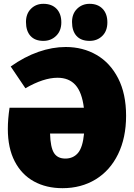

<svg xmlns="http://www.w3.org/2000/svg" viewBox="-20 -970 701 1005"><path d="M640 -364Q640 -249 598 -163Q556 -77 480.5 -31Q405 15 307 15Q222 15 157.5 -20.5Q93 -56 57 -125.5Q21 -195 21 -295Q21 -346 30 -406H419Q409 -487 375 -525Q341 -563 281 -563Q208 -563 113 -508L36 -622Q108 -673 181 -698.5Q254 -724 324 -724Q414 -724 485.5 -682.5Q557 -641 598.5 -560Q640 -479 640 -364ZM420 -271H242Q244 -199 262.5 -169.5Q281 -140 322 -140Q363 -140 388 -169Q413 -198 420 -271ZM116 -855Q116 -898 142 -924Q168 -950 207 -950Q251 -950 276 -924Q301 -898 301 -853Q301 -809 274 -782.5Q247 -756 207 -756Q163 -756 139.5 -782Q116 -808 116 -855ZM357 -855Q357 -898 383.5 -924Q410 -950 449 -950Q492 -950 517 -924Q542 -898 542 -853Q542 -808 515.5 -782Q489 -756 449 -756Q404 -756 380.5 -782Q357 -808 357 -855Z"/></svg>

Font: Bitter Pro Black
Style: Regular
Weight: 900
Designer: Sol Matas, and Bitter project Authors
Foundry: Sol Matas
Version: Version 1.010